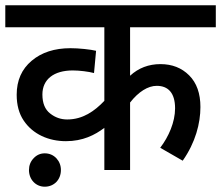

<svg xmlns="http://www.w3.org/2000/svg" viewBox="-20 -642 835 725"><path d="M794.9 -622.1H0V-539.1H374V-261.2C336.9 -222.2 292.5 -190.9 233.9 -190.9C210 -190.9 188.5 -198.2 169.4 -213.4C149.9 -228.5 140.1 -252.4 140.1 -285.2C140.1 -342.3 183.1 -376 254.9 -376C280.3 -376 314.9 -371.6 335 -366.2L342.8 -450.2C332.5 -452.6 317.9 -455.1 298.8 -457C279.8 -459 262.2 -460 246.1 -460C186 -460 137.2 -444.3 99.6 -412.6C62 -380.9 43 -338.4 43 -284.2C43 -245.6 51.8 -212.9 69.3 -187C104 -134.8 164.1 -108.9 229 -108.9C293 -108.9 338.4 -132.3 374 -159.2V0H471.2V-254.9C502.9 -295.4 538.6 -317.9 571.8 -317.9C614.7 -317.9 641.1 -291.5 641.1 -232.9C641.1 -180.7 616.7 -125.5 585 -84L669.9 -35.2C718.3 -104 736.8 -176.8 736.8 -237.8C736.8 -289.1 722.7 -329.1 694.3 -357.4C666 -385.7 629.9 -399.9 585.9 -399.9C541.5 -399.9 502.9 -385.3 471.2 -356V-539.1H794.9ZM89.4 0C89.4 36.6 115.7 63 148.9 63C184.1 63 210 36.6 210 0C210 -17.1 204.1 -32.2 192.9 -44.4C181.2 -56.6 166.5 -63 148.9 -63C132.3 -63 118.2 -56.6 106.9 -44.4C95.2 -32.2 89.4 -17.1 89.4 0Z"/></svg>

Font: Noto Reveo Sans
Style: Regular
Weight: 500
Designer: Monotype Design Team
Foundry: Monotype Imaging Inc.
Version: Version 2.007